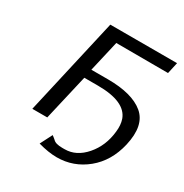

<svg xmlns="http://www.w3.org/2000/svg" viewBox="-197 -850 1144 1191"><g transform="rotate(30 375.0 -254.5)"><path d="M93 0 251 -694H729L711 -613L340 -614L289 -393H407Q582 -393 664 -324.5Q746 -256 710 -100Q679 33 586 109Q493 185 374 185Q315 185 240 164L284 78Q288 81 297 88Q306 95 309 98Q326 117 375 117H383H392Q475 117 539 43Q603 -31 614 -137Q620 -187 607 -225Q570 -328 373 -328H276L200 0Z"/></g></svg>

Font: Coval
Style: Italic
Weight: 400
Foundry: Context Ltd
Version: Version 001.000